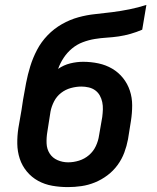

<svg xmlns="http://www.w3.org/2000/svg" viewBox="-20 -755 640 783"><path d="M257 8Q224 8 193 2.5Q162 -3 135.5 -17.5Q109 -32 89.5 -55.5Q70 -79 60.5 -108Q51 -137 50.5 -169Q50 -201 55 -233L68 -308Q69 -318 71 -328Q73 -338 74 -348Q80 -383 86.5 -417Q93 -451 103.5 -485Q114 -519 131 -551.5Q148 -584 174 -611Q200 -638 232.5 -656.5Q265 -675 299.5 -684.5Q334 -694 368.5 -697.5Q403 -701 438 -705.5Q473 -710 508 -717Q543 -724 577 -735L560 -634Q537 -624 512.5 -617Q488 -610 464 -606.5Q440 -603 415.5 -601.5Q391 -600 366.5 -596Q342 -592 318 -583Q294 -574 274 -557.5Q254 -541 239.5 -519Q225 -497 217 -474Q240 -490 266.5 -496.5Q293 -503 319 -503Q351 -503 381.5 -496.5Q412 -490 437.5 -475Q463 -460 481.5 -437Q500 -414 509.5 -385.5Q519 -357 519 -325.5Q519 -294 514 -262L502 -187Q497 -160 487 -133Q477 -106 459.5 -82Q442 -58 418 -40Q394 -22 367 -11Q340 0 312 4Q284 8 257 8ZM258 -93Q280 -93 302.5 -100Q325 -107 343 -122.5Q361 -138 371 -159.5Q381 -181 384 -203L397 -278Q399 -294 399.5 -309Q400 -324 397 -338.5Q394 -353 387 -365.5Q380 -378 368.5 -386.5Q357 -395 342 -398.5Q327 -402 312 -402Q291 -402 269 -396Q247 -390 229 -376Q211 -362 200.5 -341.5Q190 -321 186 -300L173 -217Q169 -193 170 -170Q171 -147 182.5 -129Q194 -111 214.5 -102Q235 -93 258 -93Z"/></svg>

Font: Iosevka SS04 Extended Oblique
Style: Bold
Weight: 700
Width: 7
Italic angle: -9°
Monospace: yes
Designer: Belleve Invis
Foundry: Belleve Invis
Version: Version 19.0.0; ttfautohint (v1.8.4)